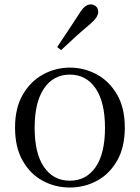

<svg xmlns="http://www.w3.org/2000/svg" viewBox="-20 -838 636 873"><path d="M297.5 14.6Q231.2 14.6 174.4 -15.9Q117.6 -46.5 83 -107.4Q48.4 -168.3 48.4 -257.8Q48.4 -347.6 84.1 -408.5Q119.7 -469.3 176.7 -500Q233.7 -530.6 297.5 -530.6Q362.2 -530.6 419.2 -500.1Q476.2 -469.5 511.9 -408.7Q547.5 -347.8 547.5 -257.8Q547.5 -168 512.4 -107.2Q477.3 -46.3 420.5 -15.8Q363.7 14.6 297.5 14.6ZM297.5 -16.4Q372 -16.4 414.7 -78.2Q457.4 -140.1 457.4 -256.6Q457.4 -373.4 414.7 -436.1Q372 -498.8 297.5 -498.8Q223.1 -498.8 180.3 -436.1Q137.5 -373.4 137.5 -256.6Q137.5 -140.1 180.3 -78.2Q223.1 -16.4 297.5 -16.4ZM239.9 -624Q264 -660.9 288.8 -697.4Q313.6 -734 338.3 -772.8Q353.6 -797.6 365.9 -807.7Q378.2 -817.9 392.9 -817.9Q405.8 -817.9 416.2 -809.1Q426.6 -800.3 426.6 -783.8Q426.6 -771.1 416.8 -756.9Q407 -742.7 383.6 -723.1Q350.8 -695.8 319.8 -667.5Q288.8 -639.2 257.9 -610.1Z"/></svg>

Font: Noto Serif JP
Style: Regular
Weight: 200
Designer: Ryoko NISHIZUKA 西塚涼子 (kana & ideographs); Frank Grießhammer (Latin, Greek & Cyrillic); Wenlong ZHANG 张文龙 (bopomofo); San
Foundry: Adobe
Version: Version 2.001;hotconv 1.1.0;makeotfexe 2.6.0